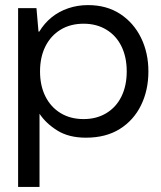

<svg xmlns="http://www.w3.org/2000/svg" viewBox="-20 -528 633 753"><path d="M51 205V-496H123L131 -404H134Q154 -437 182.5 -460Q211 -483 247.5 -495.5Q284 -508 325 -508Q398 -508 451 -473.5Q504 -439 533 -380Q562 -321 562 -248Q562 -174 533 -115Q504 -56 449.5 -22Q395 12 317 12Q250 12 205 -16Q160 -44 135 -82V205ZM308 -61Q359 -61 397.5 -84.5Q436 -108 456.5 -150Q477 -192 477 -248Q477 -304 456.5 -346Q436 -388 397.5 -411.5Q359 -435 308 -435Q256 -435 217.5 -411.5Q179 -388 158 -346Q137 -304 137 -248Q137 -192 158 -150Q179 -108 217.5 -84.5Q256 -61 308 -61Z"/></svg>

Font: DM Sans 36pt
Style: Regular
Weight: 400
Designer: Colophon Foundry, Jonny Pinhorn
Foundry: Colophon Foundry
Version: Version 4.004;gftools[0.9.30]